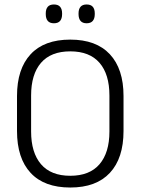

<svg xmlns="http://www.w3.org/2000/svg" viewBox="-20 -827 628 858"><path d="M294 11Q177.5 11 116.8 -54.5Q56 -120 56 -241.5V-398Q56 -519 116.8 -584.5Q177.5 -650 294 -650Q410 -650 471 -584.5Q532 -519 532 -398V-241.5Q532 -120 471 -54.5Q410 11 294 11ZM294 -41.5Q380.5 -41.5 424.8 -93.2Q469 -145 469 -239.5V-400Q469 -495 424.8 -546.2Q380.5 -597.5 294 -597.5Q207.5 -597.5 163.2 -546.2Q119 -495 119 -400V-239.5Q119 -145 163.2 -93.2Q207.5 -41.5 294 -41.5ZM221 -723Q202.5 -723 193.5 -733.5Q184.5 -744 184.5 -764V-767Q184.5 -786.5 193.5 -796.8Q202.5 -807 221 -807Q239.5 -807 248.5 -796.8Q257.5 -786.5 257.5 -767V-764Q257.5 -744 248.5 -733.5Q239.5 -723 221 -723ZM367 -723Q349 -723 340 -733.5Q331 -744 331 -764V-767Q331 -786.5 340 -796.8Q349 -807 367 -807Q385.5 -807 394.5 -796.8Q403.5 -786.5 403.5 -767V-764Q403.5 -744 394.5 -733.5Q385.5 -723 367 -723Z"/></svg>

Font: Anek Tamil Medium Light
Style: Regular
Weight: 300
Version: Version 1.003